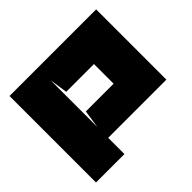

<svg xmlns="http://www.w3.org/2000/svg" viewBox="-152 -821 1003 1003"><g transform="rotate(-45 349.5 -319.5)"><path d="M240 -545 255 -445H443H460V-300H443H255L240 -200ZM240 -120H670V-639H30V0H240Z"/></g></svg>

Font: Banana Brick
Style: Regular
Weight: 400
Designer: artmaker
Foundry: artmaker
Version: Version 4.000 2011 initial release